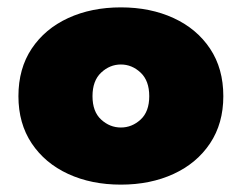

<svg xmlns="http://www.w3.org/2000/svg" viewBox="-20 -491 656 521"><path d="M30 -230Q30 -305 66 -359Q102 -413 165 -442Q228 -471 308 -471Q388 -471 451 -442Q514 -413 550 -359Q586 -305 586 -230Q586 -156 550 -102Q514 -48 451 -19Q388 10 308 10Q228 10 165 -19Q102 -48 66 -102Q30 -156 30 -230ZM231 -230Q231 -188 254.5 -166.5Q278 -145 308 -145Q338 -145 361.5 -166.5Q385 -188 385 -230Q385 -272 361.5 -294Q338 -316 308 -316Q278 -316 254.5 -294Q231 -272 231 -230Z"/></svg>

Font: Jost* Black
Style: Regular
Weight: 900
Version: Version 3.7